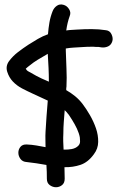

<svg xmlns="http://www.w3.org/2000/svg" viewBox="-20 -782 514 842"><path d="M445.3 -649.4Q461.9 -647.5 469.2 -631.3Q476.6 -615.2 472.7 -601.6Q467.8 -585 454.1 -578.6Q440.4 -572.3 424.8 -574.2Q415 -575.2 412.1 -576.2Q406.2 -576.2 400.4 -576.2Q394.5 -576.2 388.7 -577.1Q375 -577.1 361.8 -576.7Q348.6 -576.2 335 -575.2Q318.4 -574.2 301.8 -573.2Q285.2 -572.3 268.6 -569.3V-559.6Q269.5 -519.5 271.5 -480.5Q273.4 -441.4 271.5 -402.3Q270.5 -398.4 270.5 -394.5Q270.5 -390.6 270.5 -386.7Q291 -375 309.6 -359.9Q328.1 -344.7 342.8 -325.2Q358.4 -304.7 374.5 -276.9Q390.6 -249 400.9 -219.2Q411.1 -189.5 410.6 -159.7Q410.2 -129.9 391.6 -105.5Q366.2 -70.3 333 -59.1Q299.8 -47.9 262.7 -48.8Q262.7 -36.1 263.2 -23.9Q263.7 -11.7 263.7 2Q263.7 20.5 252 29.8Q240.2 39.1 225.6 39.1Q210.9 39.1 198.2 29.8Q185.5 20.5 185.5 2Q185.5 -13.7 185.1 -28.3Q184.6 -43 183.6 -58.6Q161.1 -62.5 139.6 -65.9Q118.2 -69.3 97.7 -71.3Q79.1 -72.3 69.8 -85Q60.5 -97.7 60.5 -112.3Q60.5 -127 69.8 -138.2Q79.1 -149.4 97.7 -148.4Q119.1 -147.5 139.6 -144Q160.2 -140.6 179.7 -136.7Q179.7 -153.3 179.2 -170.4Q178.7 -187.5 179.7 -204.1Q181.6 -238.3 184.1 -272.5Q186.5 -306.6 189.5 -340.8Q172.9 -348.6 156.7 -356Q140.6 -363.3 124 -371.1Q100.6 -381.8 77.1 -394Q53.7 -406.2 36.1 -424.8Q19.5 -442.4 11.7 -467.3Q3.9 -492.2 19.5 -513.7Q36.1 -536.1 59.1 -553.7Q82 -571.3 104.5 -585.9Q124 -598.6 146 -611.3Q168 -624 190.4 -631.8Q192.4 -658.2 196.8 -683.6Q201.2 -709 210.9 -733.4Q216.8 -748 229.5 -756.8Q242.2 -765.6 258.8 -760.7Q273.4 -756.8 282.7 -742.2Q292 -727.5 286.1 -712.9Q275.4 -683.6 270.5 -648.4Q283.2 -650.4 294.9 -650.9Q306.6 -651.4 318.4 -652.3Q349.6 -654.3 381.8 -654.3Q414.1 -654.3 445.3 -649.4ZM194.3 -423.8Q194.3 -454.1 192.9 -484.4Q191.4 -514.6 189.5 -545.9Q164.1 -531.2 145.5 -520Q127 -508.8 110.4 -495.1Q102.5 -488.3 101.6 -488.3Q99.6 -486.3 97.2 -484.4Q94.7 -482.4 92.8 -480.5Q97.7 -472.7 102.1 -470.2Q106.4 -467.8 117.2 -461.9Q127.9 -455.1 139.6 -449.2Q151.4 -443.4 163.1 -437.5Q170.9 -433.6 178.7 -430.7Q186.5 -427.7 194.3 -423.8ZM272.5 -290Q270.5 -292 268.1 -294.4Q265.6 -296.9 263.7 -298.8Q261.7 -273.4 259.8 -248Q257.8 -222.7 257.8 -196.3Q256.8 -178.7 257.3 -161.1Q257.8 -143.6 258.8 -126Q277.3 -125 294.9 -128.4Q312.5 -131.8 323.2 -142.6Q331.1 -150.4 331.1 -162.1Q331.1 -171.9 330.1 -179.2Q329.1 -186.5 325.2 -198.2Q318.4 -217.8 307.6 -236.8Q296.9 -255.9 285.2 -273.4Q283.2 -276.4 280.8 -279.8Q278.3 -283.2 275.4 -286.1Z"/></svg>

Font: Schoolbell
Style: Regular
Weight: 400
Designer: Font Diner, Inc
Foundry: Font Diner, Inc
Version: Version 1.000